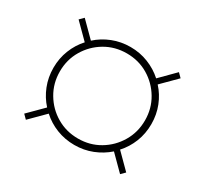

<svg xmlns="http://www.w3.org/2000/svg" viewBox="-104 -713 818 767"><g transform="rotate(30 305.0 -330.0)"><path d="M88 -94.5 155 -161.5Q184.5 -134.5 223.2 -119.2Q262 -104 305.5 -104Q349 -104 387.5 -119.2Q426 -134.5 456 -161L522.5 -94.5L540.5 -112.5L473.5 -179.5Q500.5 -209 515.8 -247.5Q531 -286 531 -330Q531 -373.5 515.8 -412Q500.5 -450.5 473.5 -480L540.5 -547L522.5 -565L456 -498Q426 -525 387.5 -540.2Q349 -555.5 305.5 -555.5Q262 -555.5 223.2 -540.2Q184.5 -525 155 -498L88 -565L70 -547L137 -480Q110 -450.5 94.8 -412Q79.5 -373.5 79.5 -330Q79.5 -286 94.8 -247.5Q110 -209 137 -179.5L70 -112.5ZM305.5 -133.5Q251 -133.5 206.5 -159.8Q162 -186 135.5 -230.8Q109 -275.5 109 -330Q109 -384.5 135.5 -429Q162 -473.5 206.5 -499.8Q251 -526 305.5 -526Q360 -526 404.2 -499.8Q448.5 -473.5 475 -429Q501.5 -384.5 501.5 -330Q501.5 -275.5 475 -230.8Q448.5 -186 404.2 -159.8Q360 -133.5 305.5 -133.5Z"/></g></svg>

Font: Spartan ExtraLight
Style: Regular
Weight: 200
Designer: Matt Bailey, Mirko Velimirovic
Foundry: Matt Bailey
Version: Version 1.003; ttfautohint (v1.8.3)